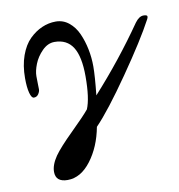

<svg xmlns="http://www.w3.org/2000/svg" viewBox="-75 -493 725 779"><g transform="rotate(-10 288.0 -104.0)"><path d="M142.1 216.8Q92.8 216.8 92.8 174.8Q92.8 146 116.2 111.8Q137.7 81.1 193.4 26.4Q249 -28.3 268.1 -51.8Q286.1 -94.2 286.1 -185.1Q286.1 -266.6 261.5 -305.4Q236.8 -344.2 186 -344.2Q158.2 -344.2 135 -320.8Q111.8 -297.4 100.8 -269.3Q89.8 -241.2 89.8 -220.2Q89.8 -203.1 90.3 -187.7Q90.8 -172.4 90.8 -166Q90.8 -156.7 84 -146.5Q77.1 -136.2 64.9 -136.2Q55.2 -136.2 49.1 -159.2Q43 -182.1 43 -220.2Q43 -272 57.6 -312.7Q72.3 -353.5 96.4 -377.2Q120.6 -400.9 148.2 -412.8Q175.8 -424.8 205.1 -424.8Q235.4 -424.8 259 -405.8Q282.7 -386.7 296.4 -356Q310.1 -325.2 317.1 -290.3Q324.2 -255.4 324.2 -219.2Q324.2 -179.2 315.9 -101.1Q429.7 -226.6 524.9 -363.8Q542 -387.2 560.1 -387.2Q572.3 -387.2 575 -383.1Q577.6 -378.9 571.8 -368.2Q531.7 -292.5 440.9 -161.6Q350.1 -30.8 295.9 24.9Q280.8 105.5 238.5 161.1Q196.3 216.8 142.1 216.8Z"/></g></svg>

Font: Junicode SmCond
Style: Italic
Weight: 400
Width: 4
Italic angle: -11°
Designer: Peter S. Baker
Version: Version 2.206